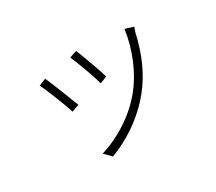

<svg xmlns="http://www.w3.org/2000/svg" viewBox="-118 -800 1235 1099"><g transform="rotate(-30 500.0 -250.5)"><path d="M471 -565 423 -549C442 -509 490 -378 500 -334L547 -352C536 -394 487 -526 471 -565ZM829 -519 774 -536C756 -407 703 -283 631 -194C548 -92 428 -16 309 20L352 64C460 23 581 -52 673 -167C747 -259 791 -368 817 -484C820 -493 824 -506 829 -519ZM238 -516 191 -497C208 -467 264 -326 280 -274L328 -292C309 -343 255 -479 238 -516Z"/></g></svg>

Font: Noto Sans TC Light
Style: Regular
Weight: 300
Designer: Ryoko NISHIZUKA 西塚涼子 (kana, bopomofo & ideographs); Paul D. Hunt (Latin, Greek & Cyrillic); Sandoll Communications 산돌커뮤니
Foundry: Adobe
Version: Version 2.004;hotconv 1.0.118;makeotfexe 2.5.65603